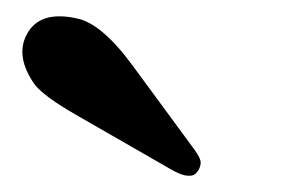

<svg xmlns="http://www.w3.org/2000/svg" viewBox="-20 -802 354 235"><path d="M210.9 -586.9Q202.1 -586.9 187.5 -595.7L72.8 -661.6Q32.7 -684.6 22 -699.2Q-1 -732.4 12.2 -758.8Q27.8 -790 74.7 -779.3Q105 -772.9 143.1 -720.7L217.8 -619.1Q226.1 -607.9 225.6 -602.1Q225.1 -596.2 221.2 -591.3Q217.3 -586.4 210.9 -586.9Z"/></svg>

Font: Stoke
Style: Regular
Weight: 400
Designer: Nicole Fally
Foundry: Nicole Fally
Version: Version 1.002